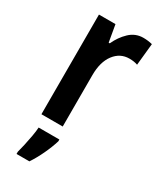

<svg xmlns="http://www.w3.org/2000/svg" viewBox="-197 -619 756 906"><g transform="rotate(30 181.5 -166.0)"><path d="M303 -553Q328 -553 352 -547L340 -428Q321 -435 295 -435Q245 -435 213.5 -393.5Q182 -352 182 -280V0H66V-543H156L172 -451H178Q197 -493 228.5 -523Q260 -553 303 -553ZM199 71Q188 107 169 147.5Q150 188 128 221H58V209Q63 191 69 164Q75 137 80 109Q85 81 86 61H199Z"/></g></svg>

Font: Noto Sans Condensed SemiBold
Style: Regular
Weight: 600
Width: 3
Designer: Monotype Design Team
Foundry: Monotype Imaging Inc.
Version: Version 2.013; ttfautohint (v1.8.4.7-5d5b)